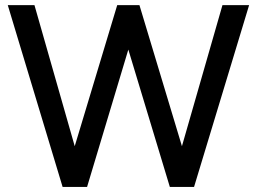

<svg xmlns="http://www.w3.org/2000/svg" viewBox="-20 -739 1015 759"><path d="M116.2 -718.8 275.4 -161.1 443.4 -718.8H531.2L699.2 -161.1L859.4 -718.8H964.8L747.1 0H651.4L487.3 -543L324.2 0H227.5L10.7 -718.8Z"/></svg>

Font: Min Sans Medium
Style: Regular
Weight: 500
Designer: Jinseong-Kim, NotoSansCJK, Nunito
Foundry: Jinseong-Kim
Version: Version 1.400;Glyphs 3.1.2 (3151)